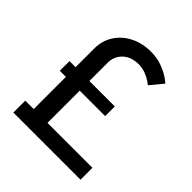

<svg xmlns="http://www.w3.org/2000/svg" viewBox="-196 -850 982 982"><g transform="rotate(45 295.5 -359.0)"><path d="M117 -389V-525Q117 -580 145 -624Q173 -668 222.5 -693Q272 -718 334 -718Q379 -718 416 -704Q453 -690 477 -673Q501 -656 501 -654L444 -585Q440 -588 425.5 -598.5Q411 -609 386.5 -618.5Q362 -628 335 -628Q281 -628 249 -597.5Q217 -567 217 -521V-389H401V-319H217V-86H542V0H56V-86H117V-319H73V-389Z"/></g></svg>

Font: Museo Sans Medium
Style: Regular
Weight: 500
Designer: Jos Buivenga
Foundry: Jos Buivenga & Rosetta Type Foundry (extension, remastering)
Version: Version 3.600;PS 1.000;hotconv 1.0.88;makeotf.lib2.5.647800;